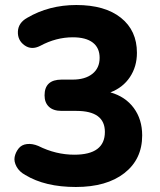

<svg xmlns="http://www.w3.org/2000/svg" viewBox="-20 -736 640 767"><path d="M81 -37Q57 -50 46 -70.5Q35 -91 38.5 -109Q42 -127 54 -142.5Q66 -158 87.5 -160.5Q109 -163 133 -153Q203 -118 277 -118Q399 -118 399 -209Q399 -293 285 -293H226Q193 -293 175.5 -309.5Q158 -326 158 -355Q158 -418 226 -418H270Q320 -418 349 -441Q378 -464 378 -505Q378 -545 350.5 -566Q323 -587 271 -587Q204 -587 141 -553Q106 -535 78 -555Q50 -575 51.5 -610Q53 -645 89 -665Q176 -716 285 -716Q399 -716 463 -665Q527 -614 527 -525Q527 -470 499 -428Q471 -386 421 -367Q481 -350 514.5 -304.5Q548 -259 548 -195Q548 -100 477 -44.5Q406 11 283 11Q160 11 81 -37Z"/></svg>

Font: Nunito ExtraBold
Style: Regular
Weight: 800
Designer: Vernon Adams
Foundry: Vernon Adams
Version: Version 3.602